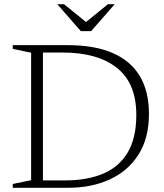

<svg xmlns="http://www.w3.org/2000/svg" viewBox="-20 -890 778 910"><path d="M626 -345.5Q626 -495 534.5 -568Q443 -641 276.5 -641H142L147 -676H301Q427.5 -676 513 -639.2Q598.5 -602.5 642.2 -530Q686 -457.5 686 -350Q686 -235 636.2 -157Q586.5 -79 500 -39.5Q413.5 0 303.5 0H147L142 -35H289.5Q393 -35 468.5 -66.8Q544 -98.5 585 -167Q626 -235.5 626 -345.5ZM40.5 0V-18L127.5 -36V-640L40.5 -658.5V-676H183.5V0ZM396 -779H379.5L491.5 -870H523.5L412 -742.5H363L251.5 -870H283.5Z"/></svg>

Font: Newsreader 16pt Light
Style: Regular
Weight: 300
Designer: Hugues Gentile
Foundry: Production Type
Version: Version 1.003